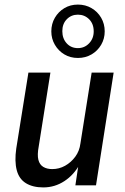

<svg xmlns="http://www.w3.org/2000/svg" viewBox="-20 -809 544 838"><path d="M169 9Q123 9 93 -9.5Q63 -28 53 -66.5Q43 -105 51 -161L104 -492H200L149 -170Q142 -133 147.5 -111.5Q153 -90 169 -80.5Q185 -71 208 -71Q238 -71 264 -85.5Q290 -100 308.5 -125Q327 -150 331 -183L380 -492H476L399 0H309L323 -94H329Q303 -46 261 -18.5Q219 9 169 9ZM320 -556Q287 -556 261 -571.5Q235 -587 219.5 -613.5Q204 -640 204 -672Q204 -705 219.5 -731.5Q235 -758 261 -773.5Q287 -789 320 -789Q353 -789 379.5 -773.5Q406 -758 421.5 -731.5Q437 -705 437 -672Q437 -640 421.5 -613.5Q406 -587 379.5 -571.5Q353 -556 320 -556ZM320 -599Q349 -599 369 -620Q389 -641 389 -672Q389 -705 369 -725Q349 -745 320 -745Q291 -745 271.5 -725Q252 -705 252 -673Q252 -641 271 -620Q290 -599 320 -599Z"/></svg>

Font: Nunito Sans 10pt Condensed SemiBold
Style: Italic
Weight: 600
Width: 3
Italic angle: -9°
Designer: Vernon Adams
Foundry: Vernon Adams
Version: Version 3.101;gftools[0.9.27]